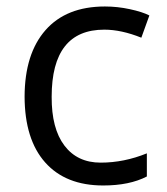

<svg xmlns="http://www.w3.org/2000/svg" viewBox="-20 -565 516 595"><path d="M140.1 -265.1Q139.6 -166.5 179.7 -113.8Q219.7 -61 292 -61Q364.3 -61 435.1 -89.8V-18.1Q381.3 9.8 299.8 9.8Q183.6 9.8 120.1 -61.5Q56.6 -132.8 56.2 -265.6Q56.6 -398.4 121.1 -471.7Q185.5 -544.9 305.2 -544.9Q343.8 -544.9 382.3 -536.6Q420.9 -528.3 442.9 -517.1L418 -448.2Q356 -473.1 303.2 -473.1Q140.1 -473.1 140.1 -265.1Z"/></svg>

Font: OpenSans-Regular
Style: Regular
Weight: 400
Foundry: Ascender Corporation
Version: Version 1.10